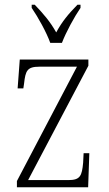

<svg xmlns="http://www.w3.org/2000/svg" viewBox="-20 -786 456 806"><path d="M191 -606H240C257 -651 292 -715 318 -753V-766H305C266 -726 241 -696 216 -650C190 -696 164 -726 126 -766H113V-753C139 -715 175 -651 191 -606ZM51 0H350L355 -143H331L329 -103C324 -48 317 -30 267 -30H98L351 -510V-536H63L54 -415H78L81 -435C87 -489 94 -506 145 -506H303L51 -26Z"/></svg>

Font: Noto Serif Georgian Condensed ExtraLight
Style: Regular
Weight: 200
Width: 3
Designer: Monotype Design Team, Akaki Razmadze
Foundry: Google LLC
Version: Version 2.003